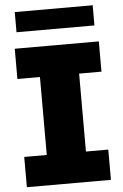

<svg xmlns="http://www.w3.org/2000/svg" viewBox="-59 -926 617 967"><g transform="rotate(-5 249.5 -442.0)"><path d="M349 -547V-153H462V0H37V-153H151V-547H37V-700H462V-547ZM53 -884H447V-782H53Z"/></g></svg>

Font: Montserrat Alternates ExtraBold
Style: Regular
Weight: 800
Designer: Julieta Ulanovsky
Foundry: Julieta Ulanovsky
Version: Version 7.200